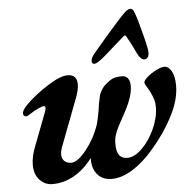

<svg xmlns="http://www.w3.org/2000/svg" viewBox="-51 -739 796 803"><g transform="rotate(-5 347.0 -337.0)"><path d="M688 -351Q688 -292 652.5 -223.5Q617 -155 561 -91Q519 -42 473.5 -14Q428 14 387 14Q347 14 325.5 -12.5Q304 -39 306 -81Q273 -36 229.5 -11Q186 14 138 14Q106 14 84 -9.5Q62 -33 62 -73Q62 -107 78 -148L133 -292Q136 -301 136 -305Q136 -314 129 -314Q123 -314 106 -306.5Q89 -299 76 -290Q58 -278 53 -278Q40 -278 40 -291Q40 -305 61 -326Q99 -364 153.5 -399Q208 -434 239 -434Q279 -434 279 -393Q279 -369 265 -333L190 -136Q184 -120 184 -107Q184 -88 195 -78Q206 -68 223 -68Q250 -68 286.5 -113.5Q323 -159 343 -216Q348 -232 356 -276Q359 -304 366 -332Q367 -341 375 -356Q383 -371 394 -381Q412 -397 426 -403.5Q440 -410 467 -410Q481 -410 490 -399Q499 -388 499 -367Q499 -345 491 -320Q484 -298 472 -274Q460 -250 448 -229L435 -205Q412 -162 414 -130Q413 -101 424 -84.5Q435 -68 459 -68Q489 -68 521 -99.5Q553 -131 574.5 -178.5Q596 -226 596 -270Q596 -288 592 -301Q588 -314 580 -331L568 -353Q557 -369 557 -376Q557 -384 573 -398Q589 -412 610.5 -423Q632 -434 646 -434Q663 -434 675.5 -412.5Q688 -391 688 -351ZM550 -647 556 -626Q560 -611 570 -574Q580 -537 584 -512Q585 -508 585 -499Q585 -487 580 -479.5Q575 -472 565 -472Q550 -472 535 -503Q518 -541 498 -575Q495 -579 493 -579Q490 -579 486 -575L430 -526L403 -502Q368 -472 356 -472Q345 -472 345 -484Q345 -497 358 -513Q419 -586 474 -647Q493 -668 504.5 -678Q516 -688 525 -688Q533 -688 538 -679Q543 -670 550 -647Z"/></g></svg>

Font: EB Garamond
Style: Bold Italic
Weight: 700
Italic angle: -17.2°
Designer: Georg Duffner and Octavio Pardo
Foundry: Georg Duffner
Version: Version 1.000